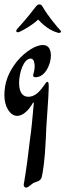

<svg xmlns="http://www.w3.org/2000/svg" viewBox="-40 -521 301 875"><path d="M155 -316C126 -316 78 -290 37 -241C-3 -190 -20 -143 -20 -86C-20 -35 6 7 38 7C53 7 68 -1 79 -12C101 -31 109 -54 112 -54C113 -54 114 -53 114 -51C109 8 102 82 97 111C77 284 71 296 71 304C70 309 68 318 68 321C68 330 74 334 79 334C86 334 95 326 112 313C120 308 144 307 150 287C155 264 164 220 169 108C169 69 182 -83 182 -120C182 -135 183 -148 175 -148C165 -148 140 -80 89 -80C67 -80 47 -95 47 -143C47 -188 67 -254 100 -254C116 -254 118 -230 118 -219C118 -196 111 -184 111 -177C111 -172 115 -169 122 -169C167 -169 192 -230 192 -267C192 -292 184 -316 155 -316ZM233 -385C225 -393 179 -447 155 -489C150 -498 146 -501 139 -501C134 -501 130 -498 125 -493C74 -426 50 -403 39 -390C36 -386 34 -383 34 -380C34 -376 36 -374 41 -374C43 -374 46 -375 49 -376C64 -382 110 -408 134 -432C172 -389 209 -376 220 -373C223 -372 226 -371 229 -371C234 -371 238 -374 238 -377C238 -379 236 -382 233 -385Z"/></svg>

Font: Engagement
Style: Regular
Weight: 400
Designer: Astigmatic (AOETI)
Foundry: Astigmatic (AOETI)
Version: Version 1.000